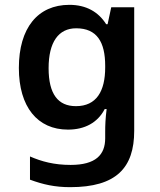

<svg xmlns="http://www.w3.org/2000/svg" viewBox="-20 -527 661 794"><path d="M270 247C461 247 535 167 535 14V-497H440L425 -427H419C387 -478 336 -507 267 -507C136 -507 58 -411 58 -246C58 -85 135 9 261 9C331 9 384 -20 413 -76H421C416 -37 415 -9 415 20V45C415 113 376 155 272 155C204 155 152 141 104 120V216C158 236 207 247 270 247ZM294 -88C220 -88 181 -138 181 -245C181 -353 222 -410 295 -410C381 -410 415 -353 415 -255V-248C415 -150 379 -88 294 -88Z"/></svg>

Font: Noto Sans Armenian Semi
Style: Regular
Weight: 600
Designer: Monotype Design Team
Foundry: Monotype Imaging Inc.
Version: Version 1.901